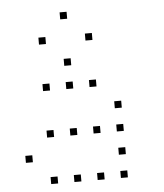

<svg xmlns="http://www.w3.org/2000/svg" viewBox="-52 -811 705 823"><g transform="rotate(-5 300.0 -400.0)"><path d="M236 -765Q235 -765 235 -765Q235 -765 235 -764V-736Q235 -735 235 -735Q235 -735 236 -735H264Q265 -735 265 -735Q265 -735 265 -736V-764Q265 -765 265 -765Q265 -765 264 -765ZM136 -665Q135 -665 135 -665Q135 -665 135 -664V-636Q135 -635 135 -635Q135 -635 136 -635H164Q165 -635 165 -635Q165 -635 165 -636V-664Q165 -665 165 -665Q165 -665 164 -665ZM336 -665Q335 -665 335 -665Q335 -665 335 -664V-636Q335 -635 335 -635Q335 -635 336 -635H364Q365 -635 365 -635Q365 -635 365 -636V-664Q365 -665 365 -665Q365 -665 364 -665ZM236 -565Q235 -565 235 -565Q235 -565 235 -564V-536Q235 -535 235 -535Q235 -535 236 -535H264Q265 -535 265 -535Q265 -535 265 -536V-564Q265 -565 265 -565Q265 -565 264 -565ZM136 -465Q135 -465 135 -465Q135 -465 135 -464V-436Q135 -435 135 -435Q135 -435 136 -435H164Q165 -435 165 -435Q165 -435 165 -436V-464Q165 -465 165 -465Q165 -465 164 -465ZM236 -465Q235 -465 235 -465Q235 -465 235 -464V-436Q235 -435 235 -435Q235 -435 236 -435H264Q265 -435 265 -435Q265 -435 265 -436V-464Q265 -465 265 -465Q265 -465 264 -465ZM336 -465Q335 -465 335 -465Q335 -465 335 -464V-436Q335 -435 335 -435Q335 -435 336 -435H364Q365 -435 365 -435Q365 -435 365 -436V-464Q365 -465 365 -465Q365 -465 364 -465ZM436 -365Q435 -365 435 -365Q435 -365 435 -364V-336Q435 -335 435 -335Q435 -335 436 -335H464Q465 -335 465 -335Q465 -335 465 -336V-364Q465 -365 465 -365Q465 -365 464 -365ZM136 -265Q135 -265 135 -265Q135 -265 135 -264V-236Q135 -235 135 -235Q135 -235 136 -235H164Q165 -235 165 -235Q165 -235 165 -236V-264Q165 -265 165 -265Q165 -265 164 -265ZM236 -265Q235 -265 235 -265Q235 -265 235 -264V-236Q235 -235 235 -235Q235 -235 236 -235H264Q265 -235 265 -235Q265 -235 265 -236V-264Q265 -265 265 -265Q265 -265 264 -265ZM336 -265Q335 -265 335 -265Q335 -265 335 -264V-236Q335 -235 335 -235Q335 -235 336 -235H364Q365 -235 365 -235Q365 -235 365 -236V-264Q365 -265 365 -265Q365 -265 364 -265ZM436 -265Q435 -265 435 -265Q435 -265 435 -264V-236Q435 -235 435 -235Q435 -235 436 -235H464Q465 -235 465 -235Q465 -235 465 -236V-264Q465 -265 465 -265Q465 -265 464 -265ZM36 -165Q35 -165 35 -165Q35 -165 35 -164V-136Q35 -135 35 -135Q35 -135 36 -135H64Q65 -135 65 -135Q65 -135 65 -136V-164Q65 -165 65 -165Q65 -165 64 -165ZM436 -165Q435 -165 435 -165Q435 -165 435 -164V-136Q435 -135 435 -135Q435 -135 436 -135H464Q465 -135 465 -135Q465 -135 465 -136V-164Q465 -165 465 -165Q465 -165 464 -165ZM136 -65Q135 -65 135 -65Q135 -65 135 -64V-36Q135 -35 135 -35Q135 -35 136 -35H164Q165 -35 165 -35Q165 -35 165 -36V-64Q165 -65 165 -65Q165 -65 164 -65ZM236 -65Q235 -65 235 -65Q235 -65 235 -64V-36Q235 -35 235 -35Q235 -35 236 -35H264Q265 -35 265 -35Q265 -35 265 -36V-64Q265 -65 265 -65Q265 -65 264 -65ZM336 -65Q335 -65 335 -65Q335 -65 335 -64V-36Q335 -35 335 -35Q335 -35 336 -35H364Q365 -35 365 -35Q365 -35 365 -36V-64Q365 -65 365 -65Q365 -65 364 -65ZM436 -65Q435 -65 435 -65Q435 -65 435 -64V-36Q435 -35 435 -35Q435 -35 436 -35H464Q465 -35 465 -35Q465 -35 465 -36V-64Q465 -65 465 -65Q465 -65 464 -65Z"/></g></svg>

Font: Doto Black Thin
Style: Regular
Weight: 250
Monospace: yes
Version: Version 1.000